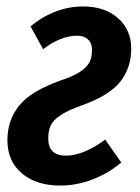

<svg xmlns="http://www.w3.org/2000/svg" viewBox="-20 -563 434 597"><path d="M388 -412Q388 -352 354 -309Q320 -266 236 -236Q191 -220 168 -204.5Q145 -189 137.5 -172.5Q130 -156 130 -133Q130 -79 185 -79Q214 -79 246 -93Q278 -107 307 -129L357 -58Q319 -25 269 -5.5Q219 14 167 14Q93 14 48 -24Q3 -62 3 -127Q3 -189 39.5 -234.5Q76 -280 169 -313Q211 -327 231.5 -341.5Q252 -356 259 -371Q266 -386 266 -408Q266 -429 253.5 -440.5Q241 -452 220 -452Q169 -452 114 -410L75 -481Q111 -511 153 -527Q195 -543 238 -543Q306 -543 347 -506.5Q388 -470 388 -412Z"/></svg>

Font: Fira Sans Extra Condensed Medium
Style: Italic
Weight: 500
Width: 3
Italic angle: -8°
Designer: Carrois Corporate & Edenspiekermann AG
Foundry: Carrois Corporate GbR & Edenspiekermann AG
Version: Version 4.203